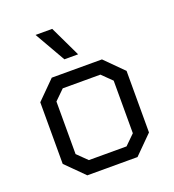

<svg xmlns="http://www.w3.org/2000/svg" viewBox="-131 -818 832 920"><g transform="rotate(-20 285.0 -358.5)"><path d="M65 -92V-406L157 -498H413L505 -406V-92L413 0H157ZM381 -66 431 -115V-383L381 -432H189L139 -383V-115L189 -66ZM154 -717H239L314 -560H244Z"/></g></svg>

Font: Chakra Petch
Style: Regular
Weight: 400
Designer: Katatrad Aksorn Co.,Ltd.
Foundry: Cadson Demak Co.,Ltd.
Version: Version 1.000; ttfautohint (v1.6)